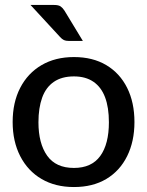

<svg xmlns="http://www.w3.org/2000/svg" viewBox="-20 -747 594 774"><path d="M278 -517Q354 -517 408.5 -484.5Q463 -452 492.5 -393Q522 -334 522 -255Q522 -177 492.5 -117.5Q463 -58 408.5 -25.5Q354 7 278 7Q203 7 147.5 -25.5Q92 -58 61.5 -117.5Q31 -177 31 -255Q31 -334 61.5 -393Q92 -452 147.5 -484.5Q203 -517 278 -517ZM278 -70Q349 -70 384 -118Q419 -166 419 -254Q419 -314 403.5 -355Q388 -396 356.5 -417.5Q325 -439 278 -439Q229 -439 197 -417Q165 -395 150 -353.5Q135 -312 135 -254Q135 -169 170 -119.5Q205 -70 278 -70ZM103 -727H198Q216 -727 224.5 -721Q233 -715 240 -704L314 -582H257Q245 -582 237.5 -585.5Q230 -589 222 -598Z"/></svg>

Font: Aleo Medium
Style: Regular
Weight: 500
Designer: Alessio Laiso
Foundry: Alessio Laiso
Version: Version 2.001;gftools[0.9.29]